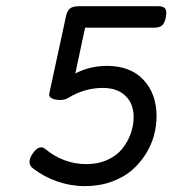

<svg xmlns="http://www.w3.org/2000/svg" viewBox="-20 -600 640 630"><path d="M239.3 -579.6Q219.2 -579.6 210 -572.3Q200.7 -564.9 196.8 -547.9L141.6 -292.5Q139.6 -282.7 149.9 -277.3Q160.2 -272 177.2 -272Q192.9 -272 204.1 -278.8Q257.3 -311.5 317.4 -311.5Q364.7 -311.5 391.6 -285.6Q418.5 -259.8 418.5 -216.3Q418.5 -189 409.2 -162.4Q399.9 -135.7 381.8 -112.8Q363.8 -89.8 333 -75.7Q302.2 -61.5 263.7 -61.5Q189.5 -61.5 129.4 -110.4Q108.9 -127.9 86.9 -95.7Q65.9 -64.5 88.4 -47.4Q122.6 -20.5 167.2 -4.9Q211.9 10.7 258.3 10.7Q306.2 10.7 345.9 -3.7Q385.7 -18.1 412.6 -41.3Q439.5 -64.5 458.3 -94.7Q477.1 -125 485.4 -156.2Q493.7 -187.5 493.7 -218.3Q493.7 -292.5 450.7 -338.1Q407.7 -383.8 331.5 -383.8Q274.9 -383.8 227.1 -358.9L259.3 -509.3H487.3Q503.9 -509.3 512.5 -517.3Q521 -525.4 524.4 -544.4Q527.8 -563.5 522.2 -571.5Q516.6 -579.6 500 -579.6Z"/></svg>

Font: Courier Prime Sans
Style: Regular
Weight: 300
Italic angle: -10°
Designer: Alan Dague-Greene
Foundry: Quote-Unquote Apps
Version: Version 3.23